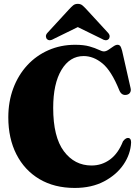

<svg xmlns="http://www.w3.org/2000/svg" viewBox="-20 -938 702 971"><path d="M643 -217.5Q640.5 -159 605 -106.5Q569.5 -54 506.5 -20.8Q443.5 12.5 358 12.5Q255 12.5 179.5 -32.2Q104 -77 63 -157.5Q22 -238 22 -344.5Q22 -424 47 -491Q72 -558 117.5 -607.5Q163 -657 225 -684.2Q287 -711.5 360 -711.5Q404 -711.5 432.8 -703.2Q461.5 -695 478.8 -686.5Q496 -678 505.5 -678Q516 -678 528.5 -686.2Q541 -694.5 553 -703Q565 -711.5 574.5 -711.5Q582.5 -711.5 587.5 -705.8Q592.5 -700 597.5 -681.5L640.5 -492Q643.5 -480 638.2 -470.5Q633 -461 620.5 -458.5Q595 -453.5 583.5 -481Q543.5 -580 498.2 -617.2Q453 -654.5 403 -654.5Q333 -654.5 291 -584.8Q249 -515 249 -392.5Q249 -245.5 303 -173.2Q357 -101 443 -101Q495 -101 536.5 -131.5Q578 -162 602 -223.5Q611 -235 618 -238.2Q625 -241.5 631.5 -240Q643 -237 643 -217.5ZM253 -742Q230.5 -728 218 -740Q213 -744.5 212.2 -753.5Q211.5 -762.5 220 -772L329 -890.5Q340.5 -903 349.8 -910.8Q359 -918.5 373.5 -918.5Q387.5 -918.5 396.8 -910.8Q406 -903 417.5 -890.5L526.5 -772Q535 -762.5 534.5 -753.5Q534 -744.5 529 -740Q516 -728 494 -742L373.5 -801Z"/></svg>

Font: Fraunces 144pt Soft Black
Style: Regular
Weight: 900
Version: Version 1.000;[b76b70a41]